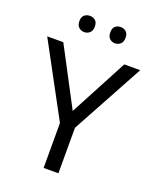

<svg xmlns="http://www.w3.org/2000/svg" viewBox="-164 -1003 894 1098"><g transform="rotate(20 283.0 -454.0)"><path d="M283 -363 469 -714H566L328 -277V0H238V-273L0 -714H98ZM143 -859Q143 -885 157 -896.5Q171 -908 190 -908Q209 -908 223 -896.5Q237 -885 237 -859Q237 -834 223 -821.5Q209 -809 190 -809Q171 -809 157 -821.5Q143 -834 143 -859ZM331 -859Q331 -885 344.5 -896.5Q358 -908 377 -908Q396 -908 410 -896.5Q424 -885 424 -859Q424 -834 410 -821.5Q396 -809 377 -809Q358 -809 344.5 -821.5Q331 -834 331 -859Z"/></g></svg>

Font: Noto Sans Warang Citi
Style: Regular
Weight: 400
Designer: Mangu Purty
Foundry: Mangu Purty
Version: Version 3.002; ttfautohint (v1.8.4.7-5d5b)